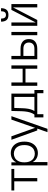

<svg xmlns="http://www.w3.org/2000/svg" viewBox="1386 -2136 950 3763"><g transform="rotate(-90 1861.5 -255.0)"><path d="M188 0V-477H253V0ZM10 -451V-507H431V-451Z M501 200V-507H561V-412Q581 -453 610.5 -476.5Q640 -500 674.5 -509.5Q709 -519 741 -519Q805 -519 856 -488.5Q907 -458 937 -398.5Q967 -339 967 -253Q967 -167 937 -108Q907 -49 856 -18.5Q805 12 741 12Q711 12 678.5 3Q646 -6 616.5 -28.5Q587 -51 566 -90V200ZM730 -48Q776 -48 814 -69.5Q852 -91 875.5 -136.5Q899 -182 899 -253Q899 -324 875.5 -369.5Q852 -415 814 -437Q776 -459 730 -459Q685 -459 646.5 -437Q608 -415 584.5 -369.5Q561 -324 561 -253Q561 -182 584.5 -136.5Q608 -91 646.5 -69.5Q685 -48 730 -48Z M1152 200 1228 -16 1231 -25 1398 -507H1466L1218 200ZM1186 0 1003 -507H1071L1241 -31H1258L1260 0Z M1479 -33Q1505 -62 1523 -100.5Q1541 -139 1551 -191Q1561 -243 1563 -312L1568 -507H1908V-33H1843V-451H1596L1628 -486L1622 -300Q1620 -227 1610.5 -177Q1601 -127 1586 -93Q1571 -59 1550 -33ZM1504 120H1441V-56H1530V0H1504ZM1489 0V-56H1918V0ZM1916 120V0H1890V-56H1979V120Z M2396 0V-507H2461V0ZM2061 0V-507H2126V0ZM2097 -231V-287H2423V-231Z M2581 0V-507H2646V-328H2787Q2878 -328 2927.5 -285.5Q2977 -243 2977 -164Q2977 -85 2927.5 -42.5Q2878 0 2787 0ZM2646 -56H2787Q2849 -56 2879 -85.5Q2909 -115 2909 -164Q2909 -213 2879 -242.5Q2849 -272 2787 -272H2646ZM3052 0V-507H3117V0Z M3237 0V-507H3302V-30L3549 -507H3663V0H3598V-477L3351 0ZM3450 -565Q3380 -565 3349 -602.5Q3318 -640 3318 -710H3378Q3378 -662 3395.5 -638Q3413 -614 3450 -614Q3488 -614 3505 -638Q3522 -662 3522 -710H3582Q3582 -640 3551 -602.5Q3520 -565 3450 -565Z"/></g></svg>

Font: TikTok Sans Light
Style: Regular
Weight: 300
Version: Version 4.000